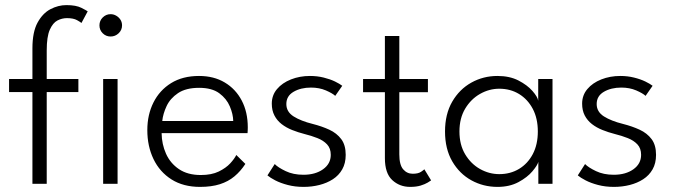

<svg xmlns="http://www.w3.org/2000/svg" viewBox="-20 -720 2642 752"><path d="M15.5 -410.5H107V-530.5Q107 -594.5 127 -631.2Q147 -668 177.5 -684Q208 -700 240 -700Q278 -700 299 -689.2Q320 -678.5 323.5 -675.5L299 -630Q296 -633 281.8 -641Q267.5 -649 242 -649Q223 -649 205 -639.8Q187 -630.5 175 -603.5Q163 -576.5 163 -522.5V-410.5H287V-359.5H163V0H107V-359.5H15.5ZM384 0V-410.5H440.5V0ZM413 -577Q395 -577 382.2 -589.8Q369.5 -602.5 369.5 -620.5Q369.5 -639 382.5 -651.8Q395.5 -664.5 413 -664.5Q425 -664.5 435.2 -658.5Q445.5 -652.5 451.8 -642.8Q458 -633 458 -620.5Q458 -602.5 444.8 -589.8Q431.5 -577 413 -577Z M613 -198.5Q613.5 -155.5 630.2 -118Q647 -80.5 681 -57.5Q715 -34.5 766.5 -34.5Q808.5 -34.5 836.8 -48.2Q865 -62 881.8 -80.2Q898.5 -98.5 905.5 -113L941 -78Q922.5 -49.5 898.2 -29.2Q874 -9 841.2 1.5Q808.5 12 763.5 12Q698 12 651.8 -17.2Q605.5 -46.5 581.2 -97Q557 -147.5 557 -210.5Q557 -270.5 581 -318.5Q605 -366.5 650.2 -394.5Q695.5 -422.5 759.5 -422.5Q817.5 -422.5 860.2 -397Q903 -371.5 926.8 -326.2Q950.5 -281 950.5 -221Q950.5 -216.5 950.2 -209.5Q950 -202.5 949.5 -198.5ZM893.5 -246Q893 -273 880.2 -303.2Q867.5 -333.5 838.8 -354.8Q810 -376 760 -376Q708 -376 677.2 -355.2Q646.5 -334.5 632.5 -304.5Q618.5 -274.5 615.5 -246Z M1194 -422.5Q1222.5 -422.5 1247.8 -416.2Q1273 -410 1292 -400.8Q1311 -391.5 1320.5 -384L1293 -344.5Q1282.5 -354.5 1256.5 -365.8Q1230.5 -377 1198 -377Q1158 -377 1129.8 -360.5Q1101.5 -344 1101.5 -312.5Q1101.5 -282 1130 -264Q1158.5 -246 1205 -234.5Q1240.5 -225.5 1269.8 -212Q1299 -198.5 1316.5 -175.2Q1334 -152 1334 -113.5Q1334 -80.5 1320.5 -56.8Q1307 -33 1283.8 -18Q1260.5 -3 1231 4.5Q1201.5 12 1169 12Q1135.5 12 1107 4.5Q1078.5 -3 1058.2 -13.5Q1038 -24 1027.5 -33L1056 -77.5Q1069 -64 1098.8 -49.8Q1128.5 -35.5 1168.5 -35.5Q1215 -35.5 1245.2 -57Q1275.5 -78.5 1275.5 -113.5Q1275.5 -139 1261 -154.5Q1246.5 -170 1223 -179.2Q1199.5 -188.5 1173 -195Q1147.5 -201.5 1124.2 -210.8Q1101 -220 1083 -234Q1065 -248 1054.8 -267.8Q1044.5 -287.5 1044.5 -314Q1044.5 -347 1065 -371.2Q1085.5 -395.5 1119.8 -409Q1154 -422.5 1194 -422.5Z M1402 -410.5H1487.5V-579H1544V-410.5H1656V-359H1544V-115.5Q1544 -74.5 1559 -57Q1574 -39.5 1596.5 -39.5Q1618 -39.5 1629 -47Q1640 -54.5 1642 -57L1668.5 -13.5Q1665.5 -11 1655 -4.8Q1644.5 1.5 1627.5 6.8Q1610.5 12 1586.5 12Q1545 12 1516.2 -14.8Q1487.5 -41.5 1487.5 -100.5V-359H1402Z M2088.5 0V-86Q2085 -72.5 2065.2 -49Q2045.5 -25.5 2010.8 -6.8Q1976 12 1928.5 12Q1873 12 1826.2 -13.8Q1779.5 -39.5 1751.2 -88.2Q1723 -137 1723 -205Q1723 -273 1751.2 -321.8Q1779.5 -370.5 1826.2 -396.5Q1873 -422.5 1928.5 -422.5Q1976 -422.5 2010.5 -404.8Q2045 -387 2065.2 -364Q2085.5 -341 2088 -325.5V-410.5H2144V0ZM1779.5 -205Q1779.5 -153 1802 -115.5Q1824.5 -78 1860.2 -58Q1896 -38 1935.5 -38Q1979 -38 2013 -58.5Q2047 -79 2066.8 -116.5Q2086.5 -154 2086.5 -205Q2086.5 -256 2066.8 -293.5Q2047 -331 2013 -351.8Q1979 -372.5 1935.5 -372.5Q1896 -372.5 1860.2 -352.2Q1824.5 -332 1802 -294.5Q1779.5 -257 1779.5 -205Z M2409.5 -422.5Q2438 -422.5 2463.2 -416.2Q2488.5 -410 2507.5 -400.8Q2526.5 -391.5 2536 -384L2508.5 -344.5Q2498 -354.5 2472 -365.8Q2446 -377 2413.5 -377Q2373.5 -377 2345.2 -360.5Q2317 -344 2317 -312.5Q2317 -282 2345.5 -264Q2374 -246 2420.5 -234.5Q2456 -225.5 2485.2 -212Q2514.5 -198.5 2532 -175.2Q2549.5 -152 2549.5 -113.5Q2549.5 -80.5 2536 -56.8Q2522.5 -33 2499.2 -18Q2476 -3 2446.5 4.5Q2417 12 2384.5 12Q2351 12 2322.5 4.5Q2294 -3 2273.8 -13.5Q2253.5 -24 2243 -33L2271.5 -77.5Q2284.5 -64 2314.2 -49.8Q2344 -35.5 2384 -35.5Q2430.5 -35.5 2460.8 -57Q2491 -78.5 2491 -113.5Q2491 -139 2476.5 -154.5Q2462 -170 2438.5 -179.2Q2415 -188.5 2388.5 -195Q2363 -201.5 2339.8 -210.8Q2316.5 -220 2298.5 -234Q2280.5 -248 2270.2 -267.8Q2260 -287.5 2260 -314Q2260 -347 2280.5 -371.2Q2301 -395.5 2335.2 -409Q2369.5 -422.5 2409.5 -422.5Z"/></svg>

Font: League Spartan Thin Light
Style: Regular
Weight: 300
Version: Version 2.002